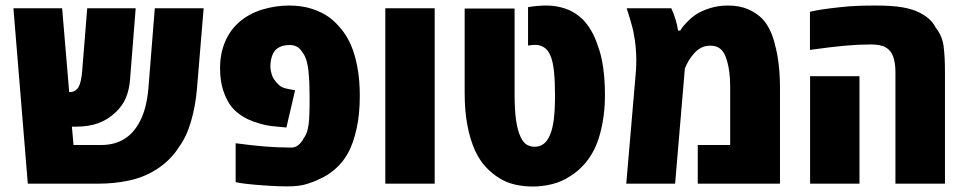

<svg xmlns="http://www.w3.org/2000/svg" viewBox="-20 -661 3474 691"><path d="M80.1 0 28.3 -631.3H203.6L229 -329.6Q240.2 -329.1 248.8 -334Q257.3 -338.9 262.7 -347.7Q267.6 -356.4 271 -371.6Q274.4 -386.7 275.9 -407.2L293.9 -631.3H468.3L448.2 -377.4Q445.8 -339.8 433.3 -309.6Q420.9 -279.3 395.5 -256.3Q369.1 -231 334.7 -218Q300.3 -205.1 252 -205.1Q248.5 -205.1 245.4 -205.1Q242.2 -205.1 238.8 -205.1L244.6 -139.2H345.2Q388.2 -139.2 421.6 -157.5Q455.1 -175.8 477.1 -212.9Q507.3 -261.7 514.2 -344.7L537.1 -631.3H712.9L689 -343.3Q683.6 -278.8 667.2 -223.1Q650.9 -167.5 623 -130.4Q610.8 -109.9 588.9 -87.9Q566.9 -65.9 540.5 -49.8Q498 -22.9 445.3 -11.5Q392.6 0 334 0Z M1015.1 9.8Q986.8 9.8 953.1 7.8Q919.4 5.9 891.1 3.2Q862.8 0.5 850.1 -1.5L828.1 -5.4V-145.5Q884.8 -137.7 932.9 -133.8Q981 -129.9 1028.8 -129.9Q1042.5 -129.9 1053.7 -138.9Q1064.9 -147.9 1072.8 -163.1Q1082.5 -175.8 1086.9 -193.6Q1091.3 -211.4 1092.3 -228.5Q1093.8 -252.4 1094 -271.7Q1094.2 -291 1094.2 -312.5Q1094.2 -342.3 1093.3 -363.5Q1092.3 -384.8 1090.3 -404.8Q1088.4 -424.3 1083.3 -442.1Q1078.1 -460 1069.8 -470.7Q1059.6 -487.3 1048.1 -493.2Q1036.6 -499 1023.9 -499Q1003.9 -499 990.5 -493.4Q977.1 -487.8 970.2 -479.5Q961.9 -469.7 957.5 -454.3Q953.1 -439 953.1 -420.4Q953.1 -409.7 957.3 -395.5Q961.4 -381.3 967.8 -373.5Q973.6 -364.3 984.1 -355Q994.6 -345.7 1010.3 -342.3L1042 -335.9L1010.7 -202.1L969.2 -206.1Q944.3 -208 918 -215.3Q891.6 -222.7 873 -231.4Q856 -239.3 840.3 -251Q824.7 -262.7 813.5 -276.4Q795.9 -298.3 783.9 -333.7Q772 -369.1 772 -415.5Q772 -467.8 789.8 -510Q807.6 -552.2 839.8 -580.6Q875.5 -611.8 923.6 -626.5Q971.7 -641.1 1020 -641.1Q1066.4 -641.1 1102.8 -629.2Q1139.2 -617.2 1165 -598.6Q1185.5 -583.5 1207 -557.9Q1228.5 -532.2 1243.2 -498.5Q1257.8 -464.8 1266.4 -418.5Q1274.9 -372.1 1274.9 -315.4Q1274.9 -249.5 1263.2 -197.3Q1251.5 -145 1232.9 -110.8Q1213.4 -75.7 1185.3 -51.8Q1157.2 -27.8 1128.4 -16.1Q1110.4 -6.8 1083.3 1.5Q1056.2 9.8 1015.1 9.8Z M1366.7 0V-631.3H1544.4V0Z M1897.5 10.3Q1864.3 10.3 1833.3 3.2Q1802.2 -3.9 1776.9 -20Q1750.5 -36.1 1728.3 -60.1Q1706.1 -84 1689.9 -118.7Q1671.9 -158.2 1662.1 -210.2Q1652.3 -262.2 1652.3 -326.2V-630.4H1832V-320.3Q1832 -264.6 1837.4 -227.5Q1842.8 -190.4 1854 -167.5Q1863.3 -147.5 1876.2 -140.1Q1889.2 -132.8 1903.8 -132.8Q1922.4 -132.8 1936 -142.8Q1949.7 -152.8 1958.5 -173.3Q1968.3 -194.3 1972.9 -229.5Q1977.5 -264.6 1977.5 -319.8Q1977.5 -369.1 1973.6 -405.5Q1969.7 -441.9 1960 -462.9Q1951.7 -481.9 1937.7 -490.7Q1923.8 -499.5 1906.7 -499.5Q1901.4 -499.5 1895.8 -499Q1890.1 -498.5 1880.4 -497.1V-635.3Q1896 -638.2 1914.3 -639.6Q1932.6 -641.1 1946.8 -641.1Q1982.4 -641.1 2016.4 -629.4Q2050.3 -617.7 2077.6 -590.8Q2093.8 -574.7 2107.9 -550.3Q2122.1 -525.9 2131.3 -497.1Q2144.5 -462.9 2150.9 -417Q2157.2 -371.1 2157.2 -318.4Q2157.2 -267.1 2148.9 -221.2Q2140.6 -175.3 2127 -141.6Q2110.8 -102.5 2086.2 -73.7Q2061.5 -44.9 2032.7 -27.3Q2002 -6.8 1967 1.7Q1932.1 10.3 1897.5 10.3Z M2233.9 0 2267.1 -386.7Q2268.6 -400.9 2269.3 -415.3Q2270 -429.7 2270 -443.8Q2270 -468.8 2267.8 -492.2Q2265.6 -515.6 2261.2 -537.1Q2260.3 -544.9 2258.3 -552.7Q2256.3 -560.5 2254.4 -568.1Q2252.4 -575.7 2250 -583.5Q2246.6 -595.7 2242.9 -607.4Q2239.3 -619.1 2235.4 -631.3H2396Q2405.3 -610.8 2411.1 -591.6Q2417 -572.3 2420.4 -550.8H2428.2Q2434.1 -562.5 2451.7 -580.6Q2469.2 -598.6 2486.3 -609.9Q2504.4 -621.6 2534.2 -631.3Q2564 -641.1 2600.1 -641.1Q2641.6 -641.1 2672.4 -627.7Q2703.1 -614.3 2723.1 -593.8Q2739.7 -576.2 2751.2 -552.2Q2762.7 -528.3 2769 -500.5Q2777.8 -468.8 2782.5 -428.7Q2787.1 -388.7 2787.1 -346.7V0H2491.2V-139.2H2607.9V-346.2Q2607.9 -376 2605 -399.9Q2602.1 -423.8 2596.7 -441.4Q2592.8 -456.5 2585.7 -469.2Q2578.6 -481.9 2566.7 -489.3Q2554.7 -496.6 2535.6 -496.6Q2516.6 -496.6 2502.2 -488.5Q2487.8 -480.5 2477.1 -467.8Q2465.8 -455.1 2458 -441.7Q2450.2 -428.2 2444.8 -414.6L2409.7 0Z M3202.6 0V-401.9Q3202.6 -435.1 3194.3 -457.8Q3186 -480.5 3167 -490.7Q3158.2 -496.1 3144.8 -498.5Q3131.3 -501 3113.3 -501Q3069.8 -501 3021 -496.6Q2972.2 -492.2 2895 -481.4V-618.7Q2915.5 -623.5 2941.9 -627.4Q2968.3 -631.3 3000.5 -634.8Q3034.7 -638.7 3066.2 -639.9Q3097.7 -641.1 3129.4 -641.1Q3189.9 -641.1 3227.3 -634.8Q3264.6 -628.4 3290 -615.2Q3310.1 -605 3324.2 -592.3Q3338.4 -579.6 3347.2 -562Q3371.1 -532.2 3376 -494.6Q3380.9 -457 3380.9 -401.9V0ZM2895.5 0V-386.7H3073.2V0Z"/></svg>

Font: Open Sans SemiCondensed ExtraBold
Style: Regular
Weight: 800
Width: 4
Designer: Monotype Design Team
Foundry: Monotype Imaging Inc.
Version: Version 3.000